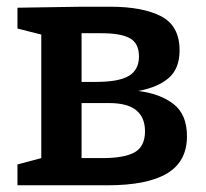

<svg xmlns="http://www.w3.org/2000/svg" viewBox="-20 -552 614 572"><path d="M223 -532H308Q405 -532 460 -503.5Q515 -475 515 -402Q515 -348 483 -320Q451 -292 392 -281Q457 -273 497 -242Q537 -211 537 -146Q537 -71 478 -35.5Q419 0 300 0H32V-62L103 -81V-449L32 -467V-529ZM283 -453H223V-308H266Q334 -308 364 -326Q394 -344 394 -384Q394 -423 367 -438Q340 -453 283 -453ZM285 -81Q351 -81 381.5 -98.5Q412 -116 412 -161Q412 -202 386 -223.5Q360 -245 304 -245H223V-81Z"/></svg>

Font: Bitter SemiBold
Style: Regular
Weight: 600
Designer: Sol Matas, and Bitter project Authors
Foundry: Sol Matas
Version: Version 2.001